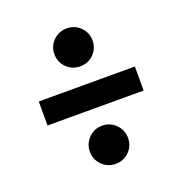

<svg xmlns="http://www.w3.org/2000/svg" viewBox="-109 -699 727 766"><g transform="rotate(-20 255.0 -315.5)"><path d="M51 -265V-367H459V-265ZM174 -109Q174 -142 197.5 -166Q221 -190 255 -190Q289 -190 312.5 -166Q336 -142 336 -109Q336 -75 312.5 -51.5Q289 -28 255 -28Q221 -28 197.5 -51.5Q174 -75 174 -109ZM174 -523Q174 -556 197.5 -579.5Q221 -603 255 -603Q289 -603 312.5 -579.5Q336 -556 336 -523Q336 -489 312.5 -465.5Q289 -442 255 -442Q221 -442 197.5 -465.5Q174 -489 174 -523Z"/></g></svg>

Font: Qnwhxotralxmqkhsjrfbfhwcoqn
Style: Regular
Weight: 500
Designer: Carrois Corporate & Edenspiekermann
Foundry: Carrois Corporate GbR & Edenspiekermann AG
Version: Version 2.001